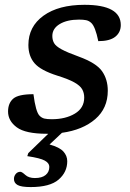

<svg xmlns="http://www.w3.org/2000/svg" viewBox="-20 -545 540 798"><path d="M119 -153.5Q128.5 -80.5 144 -64.5Q153 -55 164.5 -52.2Q176 -49.5 195 -49.5Q252.5 -49.5 291.2 -72.8Q330 -96 330 -139.5Q330 -159 321.5 -174Q313 -189 289 -202.5Q265 -216 218.5 -230.5Q149 -252.5 123.5 -282.2Q98 -312 98 -358Q98 -434.5 160.8 -479.8Q223.5 -525 331 -525Q482 -525 482 -441Q482 -410.5 459 -392.2Q436 -374 388.5 -374Q376 -435.5 358.5 -450.5Q349 -459 337.5 -461.2Q326 -463.5 308.5 -463.5Q259 -463.5 228.2 -445Q197.5 -426.5 197.5 -395.5Q197.5 -378.5 204.8 -365.8Q212 -353 235.8 -340Q259.5 -327 308 -309.5Q380.5 -283 404.2 -249Q428 -215 428 -168Q428 -95 376 -50Q324 -5 237.5 7L186 55.5Q227.5 67 243.5 84.8Q259.5 102.5 259.5 125Q259.5 170.5 223.5 201.5Q187.5 232.5 107.5 232.5Q68.5 232.5 53.2 224Q38 215.5 38 199Q38 187 45.5 178Q53 169 64.5 169Q71 169 85.2 182Q99.5 195 125 195Q154.5 195 169.8 182.2Q185 169.5 185 148.5Q185 133 166.2 122.5Q147.5 112 93.5 104L97.5 91.5L180.5 11Q178 11 174.5 11Q86 11 49.8 -15.8Q13.5 -42.5 13.5 -81.5Q13.5 -116 34.8 -134.8Q56 -153.5 119 -153.5Z"/></svg>

Font: Newsreader 6pt Medium
Style: Italic
Weight: 500
Italic angle: -17°
Designer: Hugues Gentile
Foundry: Production Type
Version: Version 1.003; ttfautohint (v1.8.3)